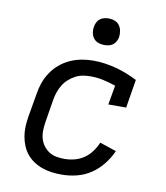

<svg xmlns="http://www.w3.org/2000/svg" viewBox="-84 -813 768 890"><g transform="rotate(10 300.0 -367.5)"><path d="M266 8Q242 8 219 5Q196 2 174.5 -5.5Q153 -13 134 -25.5Q115 -38 101 -55Q87 -72 78.5 -92.5Q70 -113 66 -136Q62 -159 63 -182.5Q64 -206 68 -230L87 -340Q91 -367 100 -393Q109 -419 125 -443Q141 -467 163.5 -486Q186 -505 212 -516.5Q238 -528 265 -533Q292 -538 319 -538Q347 -538 375 -534Q403 -530 429 -523Q455 -516 480 -506Q505 -496 529 -484L507 -350H423L439 -441Q410 -451 380.5 -457.5Q351 -464 320 -464Q302 -464 284 -461Q266 -458 249 -449Q232 -440 217.5 -427Q203 -414 193 -397.5Q183 -381 177 -363.5Q171 -346 168 -328L150 -218Q147 -198 146.5 -178.5Q146 -159 151 -141Q156 -123 167 -108Q178 -93 193.5 -83Q209 -73 227.5 -69.5Q246 -66 266 -66Q289 -66 313 -72Q337 -78 357.5 -92Q378 -106 393 -126.5Q408 -147 417 -169L495 -143Q480 -109 456.5 -79.5Q433 -50 402 -29.5Q371 -9 335.5 -0.5Q300 8 266 8ZM356 -618Q341 -618 327.5 -623Q314 -628 305.5 -639.5Q297 -651 294.5 -665.5Q292 -680 295 -695Q297 -705 302 -715Q307 -725 316 -731.5Q325 -738 335.5 -740.5Q346 -743 356 -743Q371 -743 385 -737.5Q399 -732 407 -720.5Q415 -709 417.5 -694.5Q420 -680 418 -665Q416 -655 410.5 -645Q405 -635 396 -628.5Q387 -622 376.5 -620Q366 -618 356 -618Z"/></g></svg>

Font: Iosevka Curly Slab Extended
Style: Italic
Weight: 400
Width: 7
Italic angle: -9°
Monospace: yes
Designer: Belleve Invis
Foundry: Belleve Invis
Version: Version 11.1.0; ttfautohint (v1.8.3)